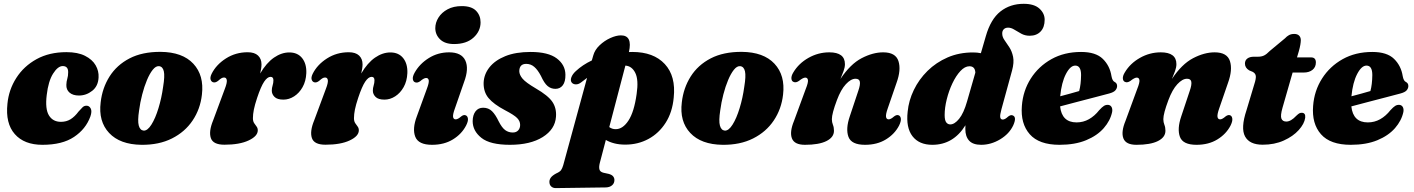

<svg xmlns="http://www.w3.org/2000/svg" viewBox="-20 -747 7416 1007"><path d="M309 -400.5Q283.5 -400.5 258.5 -361Q233.5 -321.5 225 -248.5Q216 -175 236.8 -141.5Q257.5 -108 299.5 -108Q328 -108 350 -121.5Q372 -135 392 -162Q404.5 -176 413.2 -184.5Q422 -193 434.5 -192.5Q448 -192.5 455.8 -178Q463.5 -163.5 454 -136Q430 -70 368.2 -28.8Q306.5 12.5 202.5 12.5Q107 12.5 57.5 -43.8Q8 -100 19 -203Q26 -276.5 65.5 -338.2Q105 -400 171.8 -436.8Q238.5 -473.5 328.5 -473.5Q388 -473.5 426 -454.2Q464 -435 481.5 -404.8Q499 -374.5 497 -341Q495 -295.5 463.8 -270.8Q432.5 -246 394 -246Q362.5 -246 344.8 -261.2Q327 -276.5 328 -302Q328.5 -320 333 -334.2Q337.5 -348.5 337.5 -368Q338 -400.5 309 -400.5Z M822.5 -475Q937 -474 994 -412.8Q1051 -351.5 1039 -250.5Q1030.5 -175 990.2 -115Q950 -55 881.8 -20.8Q813.5 13.5 721.5 12.5Q609 11 552.2 -49.8Q495.5 -110.5 508 -210.5Q516.5 -285.5 554.5 -345.8Q592.5 -406 659.5 -440.8Q726.5 -475.5 822.5 -475ZM733 -62Q753.5 -60.5 774.2 -93.5Q795 -126.5 811.2 -179.8Q827.5 -233 835.5 -291.5Q845 -348.5 839.2 -373.2Q833.5 -398 814 -400Q797.5 -401.5 781.2 -381.2Q765 -361 750.8 -327Q736.5 -293 725.8 -251.5Q715 -210 709.5 -168Q701 -113 707.8 -88.5Q714.5 -64 733 -62Z M1100.5 -315Q1089.5 -316.5 1085 -328.5Q1080.5 -340.5 1090 -360Q1114 -408 1165 -440.5Q1216 -473 1279 -473Q1315 -473 1333.2 -455.8Q1351.5 -438.5 1351.5 -409.5Q1351.5 -398.5 1349.5 -386.5Q1347.5 -374.5 1344.5 -361.5Q1377.5 -417.5 1417 -444.8Q1456.5 -472 1497.5 -472Q1541 -472 1564.8 -442Q1588.5 -412 1586.5 -363Q1584.5 -321 1567 -290Q1549.5 -259 1522.8 -241.8Q1496 -224.5 1466.5 -224.5Q1434 -224.5 1419.8 -238.8Q1405.5 -253 1405.5 -271.5Q1405.5 -285.5 1409.8 -298.8Q1414 -312 1414 -326Q1414 -344 1399 -344Q1382.5 -344 1365.5 -318.8Q1348.5 -293.5 1328.5 -233.5Q1316.5 -197.5 1311.5 -172.5Q1306.5 -147.5 1306.5 -127Q1306.5 -111 1313 -101.2Q1319.5 -91.5 1325.8 -83.2Q1332 -75 1332 -63.5Q1332 -33 1284.2 -10.5Q1236.5 12 1157 12Q1097.5 12 1085.8 -23Q1074 -58 1098 -116L1159 -280.5Q1171.5 -312.5 1169.5 -326.5Q1167.5 -340.5 1155 -340.5Q1148.5 -340.5 1141.8 -336.8Q1135 -333 1124.5 -323.5Q1111.5 -313 1100.5 -315Z M1630.5 -315Q1619.5 -316.5 1615 -328.5Q1610.5 -340.5 1620 -360Q1644 -408 1695 -440.5Q1746 -473 1809 -473Q1845 -473 1863.2 -455.8Q1881.5 -438.5 1881.5 -409.5Q1881.5 -398.5 1879.5 -386.5Q1877.5 -374.5 1874.5 -361.5Q1907.5 -417.5 1947 -444.8Q1986.5 -472 2027.5 -472Q2071 -472 2094.8 -442Q2118.5 -412 2116.5 -363Q2114.5 -321 2097 -290Q2079.5 -259 2052.8 -241.8Q2026 -224.5 1996.5 -224.5Q1964 -224.5 1949.8 -238.8Q1935.5 -253 1935.5 -271.5Q1935.5 -285.5 1939.8 -298.8Q1944 -312 1944 -326Q1944 -344 1929 -344Q1912.5 -344 1895.5 -318.8Q1878.5 -293.5 1858.5 -233.5Q1846.5 -197.5 1841.5 -172.5Q1836.5 -147.5 1836.5 -127Q1836.5 -111 1843 -101.2Q1849.5 -91.5 1855.8 -83.2Q1862 -75 1862 -63.5Q1862 -33 1814.2 -10.5Q1766.5 12 1687 12Q1627.5 12 1615.8 -23Q1604 -58 1628 -116L1689 -280.5Q1701.5 -312.5 1699.5 -326.5Q1697.5 -340.5 1685 -340.5Q1678.5 -340.5 1671.8 -336.8Q1665 -333 1654.5 -323.5Q1641.5 -313 1630.5 -315Z M2361.5 -516Q2314 -516 2288.8 -540Q2263.5 -564 2263 -599Q2263 -628.5 2279.8 -655Q2296.5 -681.5 2327.5 -698.2Q2358.5 -715 2402 -715Q2453 -715 2476.8 -690.5Q2500.5 -666 2500.5 -630Q2500.5 -583.5 2463.5 -549.8Q2426.5 -516 2361.5 -516ZM2366 -178.5Q2354.5 -147.5 2356.2 -134.2Q2358 -121 2370 -121Q2381.5 -121 2399 -136.5Q2412.5 -147 2423 -142Q2432.5 -138 2434.2 -124.5Q2436 -111 2424.5 -88.5Q2401.5 -44 2355.5 -15.8Q2309.5 12.5 2246 12.5Q2174.5 12.5 2158 -29.8Q2141.5 -72 2166.5 -137.5L2218.5 -280.5Q2230.5 -312 2228.8 -325Q2227 -338 2215 -338Q2203 -338 2183 -320.5Q2168 -310.5 2157 -315.5Q2147 -319 2145.2 -332.5Q2143.5 -346 2155 -366.5Q2181 -412.5 2229 -442.5Q2277 -472.5 2335.5 -472.5Q2400.5 -472.5 2420.5 -429.8Q2440.5 -387 2413.5 -315.5Z M2669.5 -52Q2687.5 -52 2697.8 -63.2Q2708 -74.5 2708 -92Q2708 -112 2692.2 -128Q2676.5 -144 2628.5 -169Q2569 -200.5 2542.2 -232.8Q2515.5 -265 2516.5 -312.5Q2518 -357 2547 -393.8Q2576 -430.5 2630.2 -452.5Q2684.5 -474.5 2763 -474.5Q2855 -474.5 2900 -440.8Q2945 -407 2945.5 -355Q2946 -318.5 2931.8 -299.8Q2917.5 -281 2893 -281Q2869.5 -281 2852 -295.8Q2834.5 -310.5 2817 -349Q2800.5 -380.5 2782.2 -396.2Q2764 -412 2740 -412Q2704 -412 2703.5 -373.5Q2704 -354 2721 -334Q2738 -314 2789 -284Q2855.5 -245.5 2877.5 -212.2Q2899.5 -179 2896 -134.5Q2891.5 -69 2826.5 -28.2Q2761.5 12.5 2654.5 12.5Q2550.5 12.5 2504.8 -24Q2459 -60.5 2459 -112Q2459.5 -144 2474 -163Q2488.5 -182 2514 -182Q2542 -182 2560.5 -163.8Q2579 -145.5 2595.5 -110.5Q2612.5 -77 2629.8 -64.5Q2647 -52 2669.5 -52Z M3028 -315Q3014.5 -304.5 3000.8 -304.5Q2987 -304.5 2979 -313.5Q2970.5 -324 2976.5 -341Q2982.5 -358 3000 -374Q3035.5 -407 3084 -430L3091.5 -456Q3099.5 -485.5 3124.8 -509.5Q3150 -533.5 3181 -547.5Q3212 -561.5 3236.5 -561.5Q3298.5 -561.5 3278.5 -474Q3287.5 -474.5 3296.5 -474.5Q3408 -474.5 3466.8 -411Q3525.5 -347.5 3513.5 -235Q3506.5 -158.5 3471.2 -103.2Q3436 -48 3381 -18.2Q3326 11.5 3259.5 11.5Q3228 11.5 3202.5 5Q3177 -1.5 3157.5 -13L3126 107Q3120.5 128 3123.8 141.2Q3127 154.5 3145 159L3172.5 165Q3189 169.5 3195.8 178Q3202.5 186.5 3202.5 197Q3202.5 214.5 3190 225Q3177.5 235.5 3157.5 236L2896 239.5Q2881 240 2871.2 231.2Q2861.5 222.5 2861.5 206.5Q2861.5 195 2869 184.5Q2876.5 174 2896.5 163Q2916 154.5 2922.5 145.5Q2929 136.5 2934 119.5L3059 -338.5Q3043.5 -327.5 3028 -315ZM3208.5 -69.5Q3246 -69 3276 -114.5Q3306 -160 3319 -254Q3330 -328 3312.2 -364.2Q3294.5 -400.5 3260 -403L3175.5 -80.5Q3190 -69.5 3208.5 -69.5Z M3870.5 -475Q3985 -474 4042 -412.8Q4099 -351.5 4087 -250.5Q4078.5 -175 4038.2 -115Q3998 -55 3929.8 -20.8Q3861.5 13.5 3769.5 12.5Q3657 11 3600.2 -49.8Q3543.5 -110.5 3556 -210.5Q3564.5 -285.5 3602.5 -345.8Q3640.5 -406 3707.5 -440.8Q3774.5 -475.5 3870.5 -475ZM3781 -62Q3801.5 -60.5 3822.2 -93.5Q3843 -126.5 3859.2 -179.8Q3875.5 -233 3883.5 -291.5Q3893 -348.5 3887.2 -373.2Q3881.5 -398 3862 -400Q3845.5 -401.5 3829.2 -381.2Q3813 -361 3798.8 -327Q3784.5 -293 3773.8 -251.5Q3763 -210 3757.5 -168Q3749 -113 3755.8 -88.5Q3762.5 -64 3781 -62Z M4143 -317Q4132 -320.5 4130.8 -334.8Q4129.5 -349 4141 -367.5Q4169 -414.5 4220.2 -443.5Q4271.5 -472.5 4329.5 -472.5Q4411.5 -472.5 4411.5 -410.5Q4411.5 -394 4404.2 -374Q4397 -354 4388 -333Q4440 -411 4499 -441.8Q4558 -472.5 4612 -472.5Q4677.5 -472.5 4692.2 -426.5Q4707 -380.5 4682 -312L4636 -178.5Q4625 -147.5 4627 -134.2Q4629 -121 4641 -121Q4652 -121 4669.5 -136.5Q4683.5 -147 4694 -142Q4703 -138 4704.8 -124.5Q4706.5 -111 4695.5 -88.5Q4672.5 -44 4626.5 -15.8Q4580.5 12.5 4517 12.5Q4445.5 12.5 4430 -29.2Q4414.5 -71 4437 -137L4481.5 -270.5Q4492.5 -302 4489.8 -318Q4487 -334 4467 -334Q4443 -334 4416.5 -305.5Q4390 -277 4369.5 -222Q4343 -151.5 4343 -122Q4343 -106 4348.5 -92.5Q4354 -79 4354 -61Q4354 -27 4314.5 -7.2Q4275 12.5 4202 12.5Q4146.5 12.5 4133.5 -21.2Q4120.5 -55 4144.5 -113L4206 -280.5Q4219.5 -314 4217.5 -327Q4215.5 -340 4203.5 -340Q4192 -340 4170 -322.5Q4154.5 -312 4143 -317Z M5294.5 -90Q5273.5 -45 5225.5 -16.2Q5177.5 12.5 5126 12.5Q5083 12.5 5063 -9.2Q5043 -31 5043 -70Q5043 -80 5043.5 -90Q4980 12.5 4870 12.5Q4800.5 12.5 4765.8 -32.5Q4731 -77.5 4740.5 -161.5Q4746 -219.5 4772.8 -275Q4799.5 -330.5 4844.5 -375Q4889.5 -419.5 4950 -445.8Q5010.5 -472 5083.5 -472Q5105.5 -472 5124.5 -468L5150.5 -557.5Q5176 -646.5 5227 -686.8Q5278 -727 5349 -727Q5404 -727 5431.5 -702Q5459 -677 5459 -643.5Q5459 -604 5437.8 -581.8Q5416.5 -559.5 5380.5 -559.5Q5356.5 -559.5 5337 -570Q5317.5 -580.5 5300.5 -591.2Q5283.5 -602 5267.5 -602Q5252.5 -602 5244.2 -593.2Q5236 -584.5 5236.5 -570.5Q5236.5 -553.5 5248.2 -536.8Q5260 -520 5273.8 -499Q5287.5 -478 5293.5 -448.8Q5299.5 -419.5 5288 -377L5232.5 -174.5Q5224 -144 5226 -132Q5228 -120 5239.5 -120Q5251 -120 5268 -136Q5282 -146.5 5292 -141.5Q5313.5 -133 5294.5 -90ZM4934.5 -144Q4934.5 -116 4942.8 -105.2Q4951 -94.5 4964 -94.5Q4986.5 -94.5 5010.5 -124Q5034.5 -153.5 5052 -215L5095.5 -366Q5094 -399.5 5064.5 -399.5Q5040.5 -399.5 5017.2 -374.5Q4994 -349.5 4975.2 -310Q4956.5 -270.5 4945.5 -226.2Q4934.5 -182 4934.5 -144Z M5813 -160Q5803.5 -114.5 5769 -75Q5734.5 -35.5 5676.2 -11.5Q5618 12.5 5537 12.5Q5429.5 12.5 5380.8 -43Q5332 -98.5 5339.5 -191.5Q5345.5 -271 5386.2 -335Q5427 -399 5494.5 -436.8Q5562 -474.5 5650 -474.5Q5727 -474.5 5764 -438.2Q5801 -402 5809.5 -347.5Q5814 -323 5825.5 -317.5Q5839 -311 5839 -296Q5839 -284 5830.2 -273.5Q5821.5 -263 5797 -256.5Q5771 -249.5 5726.8 -238Q5682.5 -226.5 5632.8 -213.5Q5583 -200.5 5540 -189Q5549 -105 5626.5 -105Q5661.5 -105 5691.2 -121.8Q5721 -138.5 5745 -169Q5760 -185.5 5770.2 -191.8Q5780.5 -198 5792.5 -197Q5804.5 -195.5 5810 -185.5Q5815.5 -175.5 5813 -160ZM5619.5 -403Q5593.5 -403 5570.5 -358.8Q5547.5 -314.5 5540.5 -242Q5567 -249 5593.2 -256.2Q5619.5 -263.5 5640 -269.5Q5649.5 -304 5650 -353.5Q5650 -403 5619.5 -403Z M5881.5 -317Q5870.5 -320.5 5869.2 -334.8Q5868 -349 5879.5 -367.5Q5907.5 -414.5 5958.8 -443.5Q6010 -472.5 6068 -472.5Q6150 -472.5 6150 -410.5Q6150 -394 6142.8 -374Q6135.5 -354 6126.5 -333Q6178.5 -411 6237.5 -441.8Q6296.5 -472.5 6350.5 -472.5Q6416 -472.5 6430.8 -426.5Q6445.5 -380.5 6420.5 -312L6374.5 -178.5Q6363.5 -147.5 6365.5 -134.2Q6367.5 -121 6379.5 -121Q6390.5 -121 6408 -136.5Q6422 -147 6432.5 -142Q6441.5 -138 6443.2 -124.5Q6445 -111 6434 -88.5Q6411 -44 6365 -15.8Q6319 12.5 6255.5 12.5Q6184 12.5 6168.5 -29.2Q6153 -71 6175.5 -137L6220 -270.5Q6231 -302 6228.2 -318Q6225.5 -334 6205.5 -334Q6181.5 -334 6155 -305.5Q6128.5 -277 6108 -222Q6081.5 -151.5 6081.5 -122Q6081.5 -106 6087 -92.5Q6092.5 -79 6092.5 -61Q6092.5 -27 6053 -7.2Q6013.5 12.5 5940.5 12.5Q5885 12.5 5872 -21.2Q5859 -55 5883 -113L5944.5 -280.5Q5958 -314 5956 -327Q5954 -340 5942 -340Q5930.5 -340 5908.5 -322.5Q5893 -312 5881.5 -317Z M6550.5 -370 6531.5 -378Q6509.5 -391.5 6509.5 -413.5Q6509.5 -430.5 6522 -440Q6534.5 -449.5 6556.5 -449.5H6577.5Q6596.5 -449.5 6609.8 -456Q6623 -462.5 6639.5 -479.5L6719.5 -546Q6729 -556.5 6740.5 -562.8Q6752 -569 6768 -569Q6785 -569 6793.8 -560Q6802.5 -551 6802.5 -536.5Q6802.5 -527 6800 -512.2Q6797.5 -497.5 6792 -478L6782.5 -446H6856Q6881.5 -446 6881.5 -419.5Q6881.5 -395 6864 -380.8Q6846.5 -366.5 6817 -366.5H6759.5L6706.5 -182Q6694.5 -140 6700.8 -124.8Q6707 -109.5 6726.5 -109.5Q6750.5 -109.5 6779 -140Q6789 -149.5 6794.5 -152.5Q6800 -155.5 6807 -155.5Q6828.5 -155.5 6825.5 -129Q6821 -97.5 6791.5 -64.8Q6762 -32 6713.2 -10Q6664.5 12 6602.5 12Q6533.5 12 6510 -31.5Q6486.5 -75 6517.5 -168.5L6558.5 -305Q6568 -334 6566.5 -348Q6565 -362 6550.5 -370Z M7340.5 -160Q7331 -114.5 7296.5 -75Q7262 -35.5 7203.8 -11.5Q7145.5 12.5 7064.5 12.5Q6957 12.5 6908.2 -43Q6859.5 -98.5 6867 -191.5Q6873 -271 6913.8 -335Q6954.5 -399 7022 -436.8Q7089.5 -474.5 7177.5 -474.5Q7254.5 -474.5 7291.5 -438.2Q7328.5 -402 7337 -347.5Q7341.5 -323 7353 -317.5Q7366.5 -311 7366.5 -296Q7366.5 -284 7357.8 -273.5Q7349 -263 7324.5 -256.5Q7298.5 -249.5 7254.2 -238Q7210 -226.5 7160.2 -213.5Q7110.5 -200.5 7067.5 -189Q7076.5 -105 7154 -105Q7189 -105 7218.8 -121.8Q7248.5 -138.5 7272.5 -169Q7287.5 -185.5 7297.8 -191.8Q7308 -198 7320 -197Q7332 -195.5 7337.5 -185.5Q7343 -175.5 7340.5 -160ZM7147 -403Q7121 -403 7098 -358.8Q7075 -314.5 7068 -242Q7094.5 -249 7120.8 -256.2Q7147 -263.5 7167.5 -269.5Q7177 -304 7177.5 -353.5Q7177.5 -403 7147 -403Z"/></svg>

Font: Fraunces 72pt Soft Black
Style: Italic
Weight: 900
Italic angle: -16°
Version: Version 1.000;[b76b70a41]